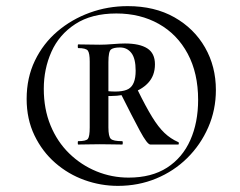

<svg xmlns="http://www.w3.org/2000/svg" viewBox="-20 -745 783 627"><path d="M365 -138Q309 -138 256 -157Q203 -176 160.5 -213Q118 -250 92.5 -303Q67 -356 67 -422Q67 -491 94 -547Q121 -603 167.5 -642.5Q214 -682 273 -703.5Q332 -725 397 -725Q485 -725 549.5 -688.5Q614 -652 649.5 -590Q685 -528 685 -451Q685 -386 660 -329Q635 -272 591.5 -229Q548 -186 490 -162Q432 -138 365 -138ZM235 -273Q234 -273 234 -278.5Q234 -284 235 -284Q261 -284 267 -291.5Q273 -299 273 -329V-544Q273 -571 267 -579.5Q261 -588 235 -588Q234 -588 234 -594Q234 -600 235 -600Q250 -600 269.5 -599.5Q289 -599 306 -599Q325 -599 348.5 -601Q372 -603 388 -603Q436 -603 461 -587Q486 -571 486 -535Q486 -498 463.5 -474Q441 -450 402.5 -439.5Q364 -429 317 -432V-449Q376 -441 399.5 -454.5Q423 -468 423 -514Q423 -554 409 -572Q395 -590 372 -590Q351 -590 342.5 -583.5Q334 -577 334 -542V-329Q334 -299 342 -291.5Q350 -284 379 -284Q381 -284 381 -278.5Q381 -273 379 -273Q364 -273 346.5 -273.5Q329 -274 306 -274Q289 -274 268 -273.5Q247 -273 235 -273ZM400 -165Q475 -165 525.5 -197.5Q576 -230 601.5 -287.5Q627 -345 627 -419Q627 -506 593 -569.5Q559 -633 498.5 -667Q438 -701 360 -701Q279 -701 226 -666.5Q173 -632 148 -576Q123 -520 123 -455Q123 -389 145 -335.5Q167 -282 206 -244Q245 -206 295 -185.5Q345 -165 400 -165ZM471 -273Q461 -273 437 -317.5Q413 -362 376 -436L430 -450Q456 -397 476.5 -363.5Q497 -330 517 -311Q537 -292 562 -281Q564 -281 564 -277Q564 -273 562 -273Q528 -273 504.5 -273Q481 -273 471 -273Z"/></svg>

Font: Cormorant SemiBold
Style: Regular
Weight: 600
Designer: Christian Thalmann (Catharsis Fonts)
Foundry: Catharsis Fonts
Version: Version 4.000